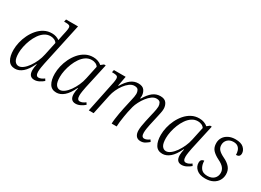

<svg xmlns="http://www.w3.org/2000/svg" viewBox="-26 -1459 2944 2167"><g transform="rotate(30 1446.0 -375.0)"><path d="M162 10Q100 10 71 -38Q42 -86 42 -168Q42 -215 54 -267Q66 -319 90 -368.5Q114 -418 148.5 -458Q183 -498 228 -522Q273 -546 328 -546Q357 -546 382.5 -537.5Q408 -529 426 -515Q429 -531 433 -550.5Q437 -570 440 -585L452 -640Q459 -673 459 -692Q459 -714 445 -721Q431 -728 403 -728H378L385 -760H541L422 -208Q417 -186 411.5 -151Q406 -116 406 -94Q406 -36 442 -36Q474 -36 514 -66L529 -42Q508 -23 476.5 -6.5Q445 10 413 10Q341 10 341 -78Q341 -108 352 -156H347Q306 -69 259.5 -29.5Q213 10 162 10ZM183 -36Q210 -36 240 -58.5Q270 -81 297 -119Q324 -157 345.5 -204Q367 -251 377 -301L413 -470Q401 -490 378 -500Q355 -510 330 -510Q287 -510 252.5 -487Q218 -464 191.5 -425.5Q165 -387 147 -341.5Q129 -296 119.5 -250Q110 -204 110 -166Q110 -95 130.5 -65.5Q151 -36 183 -36Z M700 10Q638 10 609 -38Q580 -86 580 -168Q580 -215 592 -267Q604 -319 628 -368.5Q652 -418 686.5 -458Q721 -498 766 -522Q811 -546 866 -546Q900 -546 928.5 -535.5Q957 -525 976 -508L1010 -535H1032L960 -208Q955 -186 949.5 -151Q944 -116 944 -94Q944 -36 980 -36Q997 -36 1014.5 -43.5Q1032 -51 1052 -66L1067 -42Q1046 -23 1014.5 -6.5Q983 10 951 10Q879 10 879 -78Q879 -97 882 -115Q885 -133 890 -156H885Q844 -69 797.5 -29.5Q751 10 700 10ZM721 -36Q748 -36 778 -58.5Q808 -81 835 -119Q862 -157 883.5 -204Q905 -251 915 -301L951 -470Q939 -490 916 -500Q893 -510 868 -510Q825 -510 790.5 -487Q756 -464 729.5 -425.5Q703 -387 685 -341.5Q667 -296 657.5 -250Q648 -204 648 -166Q648 -95 668.5 -65.5Q689 -36 721 -36Z M1797 10Q1758 10 1738 -16Q1718 -42 1718 -87Q1718 -110 1722.5 -141.5Q1727 -173 1736 -214L1759 -316Q1762 -327 1766.5 -347.5Q1771 -368 1775 -390.5Q1779 -413 1779 -429Q1779 -454 1767.5 -476Q1756 -498 1718 -498Q1687 -498 1657.5 -476.5Q1628 -455 1602 -421.5Q1576 -388 1556.5 -350Q1537 -312 1528 -279L1510 -202Q1505 -177 1498.5 -138Q1492 -99 1487.5 -61Q1483 -23 1483 0H1418Q1418 -24 1423 -62Q1428 -100 1435 -140.5Q1442 -181 1449 -212L1472 -316Q1474 -327 1479 -347.5Q1484 -368 1488 -390.5Q1492 -413 1492 -429Q1492 -454 1480.5 -476Q1469 -498 1430 -498Q1398 -498 1367 -475.5Q1336 -453 1309.5 -417Q1283 -381 1264.5 -340Q1246 -299 1238 -261L1183 0H1120L1206 -416Q1208 -427 1209.5 -440Q1211 -453 1211 -462Q1211 -489 1195 -496.5Q1179 -504 1145 -504H1131L1138 -536H1291L1267 -408H1273Q1315 -478 1358 -511Q1401 -544 1454 -544Q1511 -544 1534 -511.5Q1557 -479 1557 -436Q1557 -424 1554 -408H1561Q1602 -478 1645 -511Q1688 -544 1742 -544Q1798 -544 1821 -511.5Q1844 -479 1844 -436Q1844 -412 1837.5 -382Q1831 -352 1826 -328L1798 -203Q1792 -175 1787.5 -145.5Q1783 -116 1783 -93Q1783 -36 1820 -36Q1850 -36 1887 -64L1903 -40Q1881 -21 1856 -5.5Q1831 10 1797 10Z M2082 10Q2020 10 1991 -38Q1962 -86 1962 -168Q1962 -215 1974 -267Q1986 -319 2010 -368.5Q2034 -418 2068.5 -458Q2103 -498 2148 -522Q2193 -546 2248 -546Q2282 -546 2310.5 -535.5Q2339 -525 2358 -508L2392 -535H2414L2342 -208Q2337 -186 2331.5 -151Q2326 -116 2326 -94Q2326 -36 2362 -36Q2379 -36 2396.5 -43.5Q2414 -51 2434 -66L2449 -42Q2428 -23 2396.5 -6.5Q2365 10 2333 10Q2261 10 2261 -78Q2261 -97 2264 -115Q2267 -133 2272 -156H2267Q2226 -69 2179.5 -29.5Q2133 10 2082 10ZM2103 -36Q2130 -36 2160 -58.5Q2190 -81 2217 -119Q2244 -157 2265.5 -204Q2287 -251 2297 -301L2333 -470Q2321 -490 2298 -500Q2275 -510 2250 -510Q2207 -510 2172.5 -487Q2138 -464 2111.5 -425.5Q2085 -387 2067 -341.5Q2049 -296 2039.5 -250Q2030 -204 2030 -166Q2030 -95 2050.5 -65.5Q2071 -36 2103 -36Z M2640 10Q2567 10 2527.5 -24.5Q2488 -59 2488 -108Q2488 -138 2503 -149Q2518 -160 2533 -160Q2533 -104 2559 -66Q2585 -28 2646 -28Q2702 -28 2732.5 -57.5Q2763 -87 2763 -132Q2763 -169 2740 -197.5Q2717 -226 2665 -251Q2609 -279 2579.5 -312Q2550 -345 2550 -401Q2550 -443 2571 -475.5Q2592 -508 2630.5 -527Q2669 -546 2719 -546Q2794 -546 2827.5 -513.5Q2861 -481 2861 -443Q2861 -395 2810 -395Q2810 -424 2801.5 -450Q2793 -476 2772 -492.5Q2751 -509 2715 -509Q2667 -509 2638.5 -481Q2610 -453 2610 -411Q2610 -374 2633 -349Q2656 -324 2706 -300Q2760 -275 2791.5 -238.5Q2823 -202 2823 -148Q2823 -104 2801.5 -68Q2780 -32 2739.5 -11Q2699 10 2640 10Z"/></g></svg>

Font: Noto Serif Light
Style: Italic
Weight: 300
Italic angle: -12°
Designer: Monotype Design Team
Foundry: Monotype Imaging Inc.
Version: Version 2.013